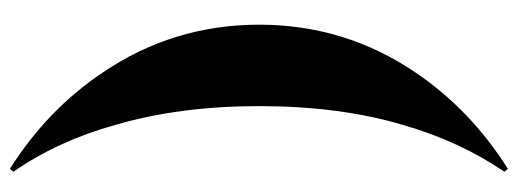

<svg xmlns="http://www.w3.org/2000/svg" viewBox="-350 -544 1049 389"><g transform="rotate(90 174.5 -349.5)"><path d="M322 155Q202 79 127 -33Q30 -176 30 -350Q30 -524 127 -667Q202 -778 322 -854L328 -847Q266 -756 233 -641Q195 -513 195 -350Q195 -189 233 -59Q265 57 328 148Z"/></g></svg>

Font: Gloock
Style: Regular
Weight: 400
Designer: Duarte Pinto
Foundry: Duarte Pinto
Version: Version 1.000